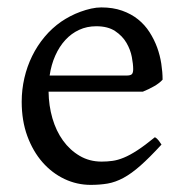

<svg xmlns="http://www.w3.org/2000/svg" viewBox="-20 -489 502 523"><path d="M242.2 -417.5Q216.8 -417.5 195.6 -407.7Q174.3 -397.9 158 -380.1Q141.6 -362.3 130.6 -337.6Q119.6 -313 115.2 -283.2H324.2Q335.4 -283.2 339.1 -286.9Q342.8 -290.5 342.8 -300.8Q342.8 -314 339.1 -333.7Q335.4 -353.5 324.5 -372.3Q313.5 -391.1 293.7 -404.3Q273.9 -417.5 242.2 -417.5ZM422.9 -272Q414.1 -262.2 399.4 -253.9Q384.8 -245.6 369.1 -239.3H112.3Q112.8 -201.2 122.8 -166.7Q132.8 -132.3 151.6 -106.2Q170.4 -80.1 197 -64.5Q223.6 -48.8 256.8 -48.8Q272 -48.8 286.4 -50.8Q300.8 -52.7 317.4 -59.6Q334 -66.4 354.2 -79.6Q374.5 -92.8 401.9 -115.2Q408.2 -111.8 412.8 -105.5Q417.5 -99.1 419.9 -95.2Q387.2 -59.6 362.5 -37.8Q337.9 -16.1 316.2 -4.4Q294.4 7.3 273.2 11Q252 14.6 227.1 14.6Q189.5 14.6 155.5 -1.5Q121.6 -17.6 95.7 -47.1Q69.8 -76.7 54.4 -118.4Q39.1 -160.2 39.1 -211.9Q39.1 -244.6 46.4 -276.4Q53.7 -308.1 67.6 -336.4Q81.5 -364.7 101.6 -388.7Q121.6 -412.6 147 -430.2Q157.7 -437.5 171.1 -444.6Q184.6 -451.7 199.2 -457Q213.9 -462.4 228.3 -465.6Q242.7 -468.8 255.9 -468.8Q287.6 -468.8 312.5 -460Q337.4 -451.2 356 -436.3Q374.5 -421.4 387.2 -401.6Q399.9 -381.8 408 -359.9Q416 -337.9 419.4 -315.2Q422.9 -292.5 422.9 -272Z"/></svg>

Font: Gentium Plus Phon
Style: Regular
Weight: 400
Designer: J. Victor Gaultney, Annie Olsen, Iska Routamaa, Becca Hirsbrunner
Foundry: SIL International
Version: Version 5.000